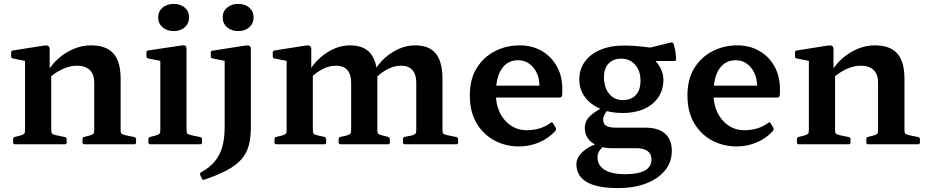

<svg xmlns="http://www.w3.org/2000/svg" viewBox="-20 -738 4741 982"><path d="M462 -316Q462 -358 439 -380Q416 -402 373 -402Q339 -402 302 -385.5Q265 -369 232 -340L219 -365Q243 -407 278.5 -438.5Q314 -470 357 -488Q400 -506 445 -506Q524 -506 560.5 -464Q597 -422 597 -335V0H462ZM108 0V-313H242V0ZM56 0Q47 0 47 -10V-26Q47 -36 57 -38L85 -45Q101 -50 104.5 -55Q108 -60 108 -75V-180H242V-76Q242 -60 245.5 -55.5Q249 -51 264 -47L312 -37Q321 -35 321 -25V-9Q321 0 311 0ZM411 0Q402 0 402 -10V-26Q402 -36 411 -38L439 -45Q456 -50 459 -55Q462 -60 462 -75V-180H597V-76Q597 -60 600.5 -55.5Q604 -51 619 -47L667 -37Q676 -35 676 -25V-9Q676 0 666 0ZM108 -313V-462L126 -423L46 -439Q37 -440 37 -450V-469Q37 -478 47 -480L205 -505Q220 -507 227 -503Q234 -499 234 -485V-379L242 -362V-313Z M800 0V-314H934V0ZM748 0Q739 0 739 -10V-26Q739 -36 749 -38L777 -45Q793 -50 796.5 -55Q800 -60 800 -75V-180H934V-76Q934 -60 937.5 -55.5Q941 -51 956 -47L1004 -37Q1013 -35 1013 -25V-9Q1013 0 1003 0ZM800 -314V-463L818 -423L738 -439Q729 -441 729 -451V-470Q729 -479 739 -480L905 -505Q921 -508 927.5 -504Q934 -500 934 -486V-314ZM868 -579Q834 -579 811.5 -598.5Q789 -618 789 -649Q789 -680 811.5 -699Q834 -718 868 -718Q903 -718 925 -699Q947 -680 947 -649Q947 -618 925 -598.5Q903 -579 868 -579Z M1129 -86V-313H1263V-86ZM1004 156Q1000 149 1009 143Q1051 120 1077.5 88.5Q1104 57 1116.5 14Q1129 -29 1129 -86H1263Q1263 -33 1252 7Q1241 47 1214 77.5Q1187 108 1141 132.5Q1095 157 1025 181Q1016 184 1012 175ZM1129 -313V-462L1148 -423L1068 -439Q1058 -440 1058 -450V-469Q1058 -479 1068 -479L1235 -505Q1250 -507 1256.5 -503Q1263 -499 1263 -485V-313ZM1198 -579Q1164 -579 1141.5 -598.5Q1119 -618 1119 -649Q1119 -680 1141.5 -699Q1164 -718 1198 -718Q1233 -718 1255 -699Q1277 -680 1277 -649Q1277 -618 1255 -598.5Q1233 -579 1198 -579Z M2050 0Q2041 0 2041 -10V-26Q2041 -36 2050 -38L2086 -45Q2102 -50 2105.5 -55Q2109 -60 2109 -75V-316Q2109 -358 2089 -380Q2069 -402 2031 -402Q1967 -402 1902 -340L1889 -365Q1911 -407 1945 -438.5Q1979 -470 2019.5 -488Q2060 -506 2103 -506Q2175 -506 2209 -464Q2243 -422 2243 -335V-76Q2243 -60 2246.5 -55.5Q2250 -51 2266 -47L2314 -37Q2323 -35 2323 -25V-9Q2323 0 2313 0ZM1394 0Q1384 0 1384 -10V-26Q1384 -36 1394 -38L1423 -45Q1439 -50 1442.5 -55Q1446 -60 1446 -75V-313H1580V-76Q1580 -60 1583.5 -55Q1587 -50 1602 -46L1639 -38Q1648 -34 1648 -25V-9Q1648 0 1638 0ZM1722 0Q1712 0 1712 -10V-26Q1712 -36 1722 -38L1753 -45Q1769 -50 1772.5 -55Q1776 -60 1776 -75V-316Q1776 -358 1756 -380Q1736 -402 1698 -402Q1635 -402 1568 -340L1556 -365Q1590 -427 1648.5 -466.5Q1707 -506 1771 -506Q1842 -506 1876 -463.5Q1910 -421 1910 -335V-76Q1910 -60 1913.5 -55Q1917 -50 1933 -46L1965 -38Q1974 -34 1974 -25V-9Q1974 0 1964 0ZM1446 -313V-462L1464 -423L1384 -439Q1375 -440 1375 -450V-469Q1375 -478 1385 -480L1543 -505Q1558 -507 1565 -503Q1572 -499 1572 -485V-379L1580 -362V-313Z M2634 11Q2566 11 2509 -19.5Q2452 -50 2417.5 -108Q2383 -166 2383 -250Q2383 -334 2418.5 -390.5Q2454 -447 2512 -476.5Q2570 -506 2638 -506Q2700 -506 2749 -478.5Q2798 -451 2827 -400.5Q2856 -350 2856 -282Q2856 -275 2856 -266.5Q2856 -258 2855 -249Q2852 -239 2843 -239H2503V-300H2764L2739 -282Q2739 -287 2739 -291Q2739 -295 2739 -299Q2739 -336 2725 -365.5Q2711 -395 2686.5 -412.5Q2662 -430 2631 -430Q2576 -430 2546 -386Q2516 -342 2516 -258Q2516 -205 2536 -163Q2556 -121 2592 -96.5Q2628 -72 2675 -72Q2745 -72 2797 -110Q2805 -116 2809 -107L2822 -85Q2826 -78 2821 -69Q2787 -31 2738 -10Q2689 11 2634 11Z M3140 224Q3034 224 2981 193Q2928 162 2928 101Q2928 78 2943 57.5Q2958 37 2984 20Q3010 3 3044 -5L3073 7Q3055 19 3045.5 33.5Q3036 48 3036 66Q3036 108 3072.5 130.5Q3109 153 3176 153Q3312 153 3312 78Q3312 49 3292 34.5Q3272 20 3236 20H3114Q3047 20 3009 -8Q2971 -36 2971 -84Q2971 -106 2981 -123.5Q2991 -141 3014.5 -158.5Q3038 -176 3078 -197L3113 -195Q3091 -181 3078 -162Q3065 -143 3065 -126Q3065 -103 3081.5 -94Q3098 -85 3132 -85H3281Q3347 -85 3381.5 -54.5Q3416 -24 3416 33Q3416 91 3381.5 133.5Q3347 176 3285 200Q3223 224 3140 224ZM3165 -226Q3208 -226 3232 -252Q3256 -278 3256 -325Q3256 -376 3228.5 -407Q3201 -438 3157 -438Q3116 -438 3092.5 -413Q3069 -388 3069 -343Q3069 -291 3095.5 -258.5Q3122 -226 3165 -226ZM3256 -480Q3310 -456 3341.5 -415.5Q3373 -375 3373 -330Q3373 -279 3347 -240.5Q3321 -202 3274.5 -181Q3228 -160 3164 -160Q3099 -160 3049 -182Q2999 -204 2971 -242.5Q2943 -281 2943 -332Q2943 -384 2971.5 -423Q3000 -462 3051 -483.5Q3102 -505 3169 -505Q3221 -505 3267.5 -499.5Q3314 -494 3366 -487L3287 -490L3412 -521Q3421 -523 3425 -514Q3430 -498 3434 -476.5Q3438 -455 3438 -435Q3438 -426 3428 -426H3255Z M3747 11Q3679 11 3622 -19.5Q3565 -50 3530.5 -108Q3496 -166 3496 -250Q3496 -334 3531.5 -390.5Q3567 -447 3625 -476.5Q3683 -506 3751 -506Q3813 -506 3862 -478.5Q3911 -451 3940 -400.5Q3969 -350 3969 -282Q3969 -275 3969 -266.5Q3969 -258 3968 -249Q3965 -239 3956 -239H3616V-300H3877L3852 -282Q3852 -287 3852 -291Q3852 -295 3852 -299Q3852 -336 3838 -365.5Q3824 -395 3799.5 -412.5Q3775 -430 3744 -430Q3689 -430 3659 -386Q3629 -342 3629 -258Q3629 -205 3649 -163Q3669 -121 3705 -96.5Q3741 -72 3788 -72Q3858 -72 3910 -110Q3918 -116 3922 -107L3935 -85Q3939 -78 3934 -69Q3900 -31 3851 -10Q3802 11 3747 11Z M4471 -316Q4471 -358 4448 -380Q4425 -402 4382 -402Q4348 -402 4311 -385.5Q4274 -369 4241 -340L4228 -365Q4252 -407 4287.5 -438.5Q4323 -470 4366 -488Q4409 -506 4454 -506Q4533 -506 4569.5 -464Q4606 -422 4606 -335V0H4471ZM4117 0V-313H4251V0ZM4065 0Q4056 0 4056 -10V-26Q4056 -36 4066 -38L4094 -45Q4110 -50 4113.5 -55Q4117 -60 4117 -75V-180H4251V-76Q4251 -60 4254.5 -55.5Q4258 -51 4273 -47L4321 -37Q4330 -35 4330 -25V-9Q4330 0 4320 0ZM4420 0Q4411 0 4411 -10V-26Q4411 -36 4420 -38L4448 -45Q4465 -50 4468 -55Q4471 -60 4471 -75V-180H4606V-76Q4606 -60 4609.5 -55.5Q4613 -51 4628 -47L4676 -37Q4685 -35 4685 -25V-9Q4685 0 4675 0ZM4117 -313V-462L4135 -423L4055 -439Q4046 -440 4046 -450V-469Q4046 -478 4056 -480L4214 -505Q4229 -507 4236 -503Q4243 -499 4243 -485V-379L4251 -362V-313Z"/></svg>

Font: Hahmlet SemiBold
Style: Regular
Weight: 600
Version: Version 1.002